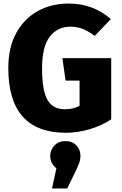

<svg xmlns="http://www.w3.org/2000/svg" viewBox="-20 -733 689 1086"><path d="M353 18Q27 18 27 -348Q27 -465 72 -546.5Q117 -628 194 -670.5Q271 -713 368 -713Q507 -713 607 -625L516 -530Q478 -558 446.5 -570Q415 -582 378 -582Q305 -582 261.5 -525.5Q218 -469 218 -347Q218 -221 248.5 -168Q279 -115 348 -115Q393 -115 430 -134V-277H351L333 -404H609V-58Q553 -21 485 -1.5Q417 18 353 18ZM360 333H274L299 219Q264 191 264 149Q264 115 288 90Q312 65 350 65Q388 65 411.5 89Q435 113 435 149Q435 168 429 186Q423 204 408 235Z"/></svg>

Font: Trujillo ExtraBold
Style: Regular
Weight: 800
Designer: Fira Sans original fonts by bBox Type GmbH, Carrois Corporate GbR, & Edenspiekermann AG / Changes by Cristiano Sobral
Foundry: Fira Sans original fonts by bBox Type GmbH, Carrois Corporate GbR, & Edenspiekermann AG / Changes by Cristiano Sobral
Version: Version 4.301;July 28, 2020;FontCreator 13.0.0.2655 64-bit